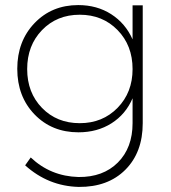

<svg xmlns="http://www.w3.org/2000/svg" viewBox="-20 -542 672 756"><path d="M502 -521H542V-57Q542 58 473.5 126.5Q405 195 290 194Q170 191 79 109L101 78Q179 152 289 155Q386 156 444 98Q502 40 502 -57V-155Q475 -92 419 -56.5Q363 -21 289 -21Q184 -21 116 -91.5Q48 -162 48 -271Q48 -380 116 -451Q184 -522 288 -522Q362 -522 418 -486Q474 -450 502 -387ZM502 -270Q502 -363 443 -423.5Q384 -484 294 -484Q204 -484 145.5 -423.5Q87 -363 87 -270Q87 -177 145.5 -117Q204 -57 294 -57Q384 -57 443 -117.5Q502 -178 502 -270Z"/></svg>

Font: Montserrat Ultra Light
Style: Regular
Weight: 200
Designer: Julieta Ulanovsky
Foundry: Julieta Ulanovsky
Version: Version 3.100;PS 003.100;hotconv 1.0.88;makeotf.lib2.5.64775